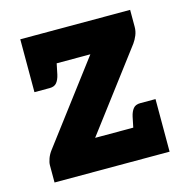

<svg xmlns="http://www.w3.org/2000/svg" viewBox="-83 -598 657 677"><g transform="rotate(-15 245.0 -259.5)"><path d="M35 0V-63Q35 -73 40 -87Q45 -101 55 -114L274 -404H49V-519H450V-457Q450 -441 444 -426.5Q438 -412 430 -401L214 -115H455V0ZM157 -433 143 -365Q139 -347 130.5 -336.5Q122 -326 105 -326H49V-404ZM347 -85 361 -153Q365 -171 373.5 -181.5Q382 -192 399 -192H455V-114Z"/></g></svg>

Font: Aleo Black
Style: Regular
Weight: 900
Designer: Alessio Laiso
Foundry: Alessio Laiso
Version: Version 2.001;gftools[0.9.29]